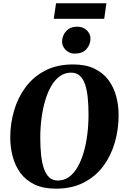

<svg xmlns="http://www.w3.org/2000/svg" viewBox="-20 -1149 764 1180"><path d="M323.5 10.5Q246 10.5 192 -15.5Q138 -41.5 105.5 -86Q73 -130.5 58 -187Q43 -243.5 43 -304Q43 -388.5 66.2 -468.5Q89.5 -548.5 137 -612.8Q184.5 -677 257.2 -715Q330 -753 429 -753Q507 -753 560.5 -727Q614 -701 646.8 -656.8Q679.5 -612.5 694.2 -556.8Q709 -501 709 -441.5Q709 -355.5 686 -274.5Q663 -193.5 615.5 -129.2Q568 -65 495.2 -27.2Q422.5 10.5 323.5 10.5ZM335 -39.5Q373.5 -39.5 403.8 -61.2Q434 -83 456.5 -121.8Q479 -160.5 494 -211.8Q509 -263 516.5 -322.2Q524 -381.5 524 -444Q524 -501.5 519.2 -548.8Q514.5 -596 502.8 -630.5Q491 -665 470 -683.8Q449 -702.5 416.5 -702.5Q378.5 -702.5 348 -680.8Q317.5 -659 295 -620.2Q272.5 -581.5 257.5 -530.5Q242.5 -479.5 235 -421.2Q227.5 -363 227.5 -302Q227.5 -243.5 232.8 -195.2Q238 -147 250.2 -112Q262.5 -77 283.2 -58.2Q304 -39.5 335 -39.5ZM439 -819.5Q417.5 -819.5 399.5 -830.2Q381.5 -841 371.2 -858.5Q361 -876 361.5 -895Q363 -932.5 387.8 -958.8Q412.5 -985 453.5 -985Q491.5 -985 514 -962.2Q536.5 -939.5 536 -911.5Q535.5 -874 511 -846.8Q486.5 -819.5 439 -819.5ZM324.5 -1129H634L620.5 -1033.5H310.5Z"/></svg>

Font: Merriweather 60pt Black
Style: Italic
Weight: 900
Italic angle: -7.8°
Version: Version 2.101